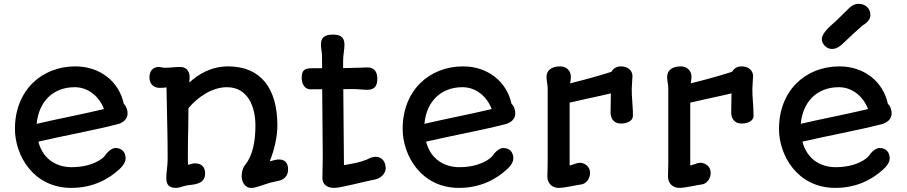

<svg xmlns="http://www.w3.org/2000/svg" viewBox="-20 -938 4597 973"><path d="M174.3 -220.2C311.5 -252 442.9 -274.9 574.2 -308.1C604 -315.4 626.5 -334.5 626.5 -363.3C626.5 -380.9 620.1 -400.9 607.4 -411.6C584 -523.4 487.8 -601.6 362.3 -601.6C188 -601.6 55.7 -477.1 55.7 -284.7C55.7 -151.9 147.9 14.2 341.3 14.2C450.2 14.2 530.3 -29.8 584.5 -80.1C609.4 -102.5 616.7 -122.6 616.7 -134.8C616.7 -167 597.7 -188 565.4 -188C548.3 -188 526.4 -170.9 513.7 -151.4C499.5 -130.9 443.8 -90.8 341.8 -90.8C276.9 -90.8 199.7 -123 174.3 -220.2ZM166 -310.5C175.8 -421.9 248 -496.1 358.9 -496.1C430.2 -496.1 484.4 -445.8 506.8 -385.3C390.1 -357.4 275.9 -336.4 166 -310.5Z M822.8 -36.1C822.8 -4.4 834 14.2 872.6 14.2C883.8 14.2 897.9 9.3 918.9 3.4C924.8 1.5 933.6 0.5 942.9 -0.5C976.6 -4.4 1019.5 -10.3 1019.5 -59.6C1019.5 -92.3 1001 -110.4 965.8 -110.4C960.4 -110.4 953.1 -108.4 946.3 -106.4L933.1 -102.5C931.6 -119.6 932.1 -134.8 932.1 -149.4C932.1 -200.7 932.6 -251 934.1 -301.3C934.1 -331.1 934.6 -360.8 935.1 -390.1C980 -443.8 1053.2 -496.1 1129.9 -496.1C1240.2 -496.1 1274.4 -390.6 1274.4 -302.2C1274.4 -225.1 1261.7 -151.9 1224.6 -105.5C1210 -87.9 1204.6 -64.9 1204.6 -44.4C1204.6 -18.6 1220.2 14.2 1251.5 14.2C1273.4 15.1 1282.7 8.3 1347.7 -11.7L1400.4 -23.9C1433.1 -35.2 1439.9 -61 1439.9 -79.6C1439.9 -115.7 1420.9 -132.8 1385.3 -129.4C1376 -128.4 1361.3 -124.5 1346.7 -120.1C1369.6 -175.3 1385.7 -245.1 1385.7 -302.2C1385.7 -491.2 1300.8 -601.6 1135.7 -601.6C1051.3 -601.6 984.4 -562 939.5 -519.5C940.4 -529.3 940.9 -540.5 940.9 -548.3C940.9 -580.1 920.9 -598.6 894.5 -598.6C883.8 -598.6 868.7 -597.7 854.5 -596.7C841.3 -595.2 827.6 -594.7 814.5 -594.7C803.7 -594.7 793.9 -598.6 783.7 -598.6C757.8 -598.6 737.3 -580.6 737.3 -545.4C737.3 -506.8 765.1 -492.7 788.6 -492.7C804.2 -492.7 815.4 -493.7 823.7 -495.1C827.6 -287.6 828.1 -282.7 828.1 -278.3C829.1 -230.5 829.6 -187 829.6 -136.2C829.6 -110.4 827.1 -89.8 825.2 -72.3C823.7 -60.5 822.8 -47.9 822.8 -36.1Z M1613.8 -37.1C1613.3 4.4 1648.4 14.2 1672.4 14.2C1701.2 15.6 1823.7 -17.6 1881.8 -28.8C1918.5 -36.6 1934.6 -66.9 1934.6 -84.5C1934.6 -119.6 1915 -143.6 1883.3 -143.6C1867.2 -143.6 1851.6 -135.7 1840.3 -129.9C1800.3 -113.8 1776.9 -110.8 1723.1 -101.1L1719.7 -486.3L1778.8 -486.8C1800.3 -486.3 1820.8 -482.9 1840.8 -482.9C1884.3 -482.9 1892.1 -509.3 1892.1 -540C1892.1 -581.1 1869.6 -596.2 1844.2 -596.2C1838.4 -596.2 1827.1 -596.2 1819.3 -595.7C1817.4 -595.7 1814.9 -595.2 1812.5 -595.2C1794.9 -594.7 1769.5 -593.8 1718.8 -592.8V-628.4C1718.3 -657.2 1725.6 -684.6 1725.6 -712.4C1725.6 -754.4 1698.2 -762.7 1667 -762.7C1621.1 -762.7 1606.4 -744.1 1606.4 -711.9C1606.4 -692.4 1611.8 -673.8 1611.8 -654.8C1611.8 -649.9 1612.3 -634.3 1612.3 -610.4V-592.3H1577.6C1533.7 -592.3 1508.8 -592.8 1508.8 -542.5C1508.8 -512.7 1524.4 -485.4 1553.7 -485.4L1612.8 -485.8L1615.7 -141.6Z M2139.2 -220.2C2276.4 -252 2407.7 -274.9 2539.1 -308.1C2568.8 -315.4 2591.3 -334.5 2591.3 -363.3C2591.3 -380.9 2585 -400.9 2572.3 -411.6C2548.8 -523.4 2452.6 -601.6 2327.1 -601.6C2152.8 -601.6 2020.5 -477.1 2020.5 -284.7C2020.5 -151.9 2112.8 14.2 2306.2 14.2C2415 14.2 2495.1 -29.8 2549.3 -80.1C2574.2 -102.5 2581.5 -122.6 2581.5 -134.8C2581.5 -167 2562.5 -188 2530.3 -188C2513.2 -188 2491.2 -170.9 2478.5 -151.4C2464.4 -130.9 2408.7 -90.8 2306.6 -90.8C2241.7 -90.8 2164.6 -123 2139.2 -220.2ZM2130.9 -310.5C2140.6 -421.9 2212.9 -496.1 2323.7 -496.1C2395 -496.1 2449.2 -445.8 2471.7 -385.3C2355 -357.4 2240.7 -336.4 2130.9 -310.5Z M2753.9 -43.5C2753.9 -6.3 2780.8 14.2 2811 14.2C2824.7 14.2 2843.8 11.7 2877 5.4C2897.5 1.5 2913.6 -2 2922.9 -2.9C2949.7 -4.9 2970.2 -32.2 2970.2 -61.5C2970.2 -94.7 2944.3 -111.3 2919.9 -113.3C2904.8 -112.3 2894 -107.9 2881.3 -103.5L2866.7 -99.1V-418C2896 -424.3 2924.8 -430.7 2953.6 -437.5C3004.9 -448.2 3050.8 -459 3075.7 -464.8C3075.2 -427.7 3074.2 -397.9 3074.2 -368.2C3074.2 -341.8 3087.4 -312 3126 -312C3152.8 -312 3187.5 -321.3 3187.5 -352.5C3187.5 -367.2 3187 -382.8 3186 -395.5C3183.1 -437 3179.2 -478.5 3183.1 -518.1C3183.1 -529.8 3185.1 -541.5 3185.1 -552.7C3185.1 -580.6 3162.1 -601.6 3126.5 -601.6C3102.1 -601.6 3086.9 -588.9 3078.6 -574.2C3039.1 -561.5 2968.3 -540 2869.1 -515.6C2871.1 -526.9 2873 -538.1 2873 -549.3C2873 -575.2 2855 -601.6 2818.4 -601.6C2776.4 -601.6 2749.5 -582.5 2749.5 -548.3C2749.5 -528.3 2755.4 -509.8 2755.4 -491.7V-115.2C2754.9 -87.9 2753.9 -65.9 2753.9 -43.5Z M3365.2 -43.5C3365.2 -6.3 3392.1 14.2 3422.4 14.2C3436 14.2 3455.1 11.7 3488.3 5.4C3508.8 1.5 3524.9 -2 3534.2 -2.9C3561 -4.9 3581.5 -32.2 3581.5 -61.5C3581.5 -94.7 3555.7 -111.3 3531.2 -113.3C3516.1 -112.3 3505.4 -107.9 3492.7 -103.5L3478 -99.1V-418C3507.3 -424.3 3536.1 -430.7 3564.9 -437.5C3616.2 -448.2 3662.1 -459 3687 -464.8C3686.5 -427.7 3685.5 -397.9 3685.5 -368.2C3685.5 -341.8 3698.7 -312 3737.3 -312C3764.2 -312 3798.8 -321.3 3798.8 -352.5C3798.8 -367.2 3798.3 -382.8 3797.4 -395.5C3794.4 -437 3790.5 -478.5 3794.4 -518.1C3794.4 -529.8 3796.4 -541.5 3796.4 -552.7C3796.4 -580.6 3773.4 -601.6 3737.8 -601.6C3713.4 -601.6 3698.2 -588.9 3689.9 -574.2C3650.4 -561.5 3579.6 -540 3480.5 -515.6C3482.4 -526.9 3484.4 -538.1 3484.4 -549.3C3484.4 -575.2 3466.3 -601.6 3429.7 -601.6C3387.7 -601.6 3360.8 -582.5 3360.8 -548.3C3360.8 -528.3 3366.7 -509.8 3366.7 -491.7V-115.2C3366.2 -87.9 3365.2 -65.9 3365.2 -43.5Z M4046.4 -220.2C4183.6 -252 4314.9 -274.9 4446.3 -308.1C4476.1 -315.4 4498.5 -334.5 4498.5 -363.3C4498.5 -380.9 4492.2 -400.9 4479.5 -411.6C4456.1 -523.4 4359.9 -601.6 4234.4 -601.6C4060.1 -601.6 3927.7 -477.1 3927.7 -284.7C3927.7 -151.9 4020 14.2 4213.4 14.2C4322.3 14.2 4402.3 -29.8 4456.5 -80.1C4481.4 -102.5 4488.8 -122.6 4488.8 -134.8C4488.8 -167 4469.7 -188 4437.5 -188C4420.4 -188 4398.4 -170.9 4385.7 -151.4C4371.6 -130.9 4315.9 -90.8 4213.9 -90.8C4148.9 -90.8 4071.8 -123 4046.4 -220.2ZM4038.1 -310.5C4047.9 -421.9 4120.1 -496.1 4231 -496.1C4302.2 -496.1 4356.4 -445.8 4378.9 -385.3C4262.2 -357.4 4147.9 -336.4 4038.1 -310.5ZM4195.3 -689.9C4210 -689.9 4226.1 -693.8 4250 -715.8C4280.8 -745.6 4324.7 -786.1 4354 -811.5L4353.5 -811C4364.3 -814.9 4391.1 -836.9 4391.1 -860.4C4391.1 -897 4364.3 -918.5 4331.5 -918.5C4304.2 -918.5 4290 -904.3 4266.1 -879.9V-880.4L4213.4 -828.6C4187.5 -806.6 4144.5 -770 4144.5 -738.8C4144.5 -715.8 4168.9 -689.9 4195.3 -689.9Z"/></svg>

Font: Autour One
Style: Regular
Weight: 400
Designer: Eben Sorkin
Foundry: Eben Sorkin
Version: Version 1.002